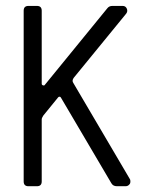

<svg xmlns="http://www.w3.org/2000/svg" viewBox="-20 -645 523 665"><path d="M124.5 -607.9V-355Q124.5 -351.1 128.4 -349.6Q133.8 -347.7 135.7 -351.6L351.6 -616.2Q357.9 -624.5 369.1 -624.5H404.8Q415 -624.5 419.2 -615.2Q423.3 -606 417 -597.7L235.4 -375.5Q228 -365.2 234.4 -356.9L429.7 -24.9Q431.6 -22.9 431.6 -16.6Q431.6 -10.3 429.7 -8.3Q424.3 0 415 0H384.8Q371.1 0 365.2 -11.2L190.9 -307.1Q189 -310.1 186.5 -310.1Q183.6 -310.1 181.6 -308.1L129.9 -244.6Q124.5 -236.3 124.5 -231.4V-16.6Q124.5 0 107.9 0H78.6Q62 0 62 -16.6V-607.9Q62 -624.5 78.6 -624.5H107.9Q124.5 -624.5 124.5 -607.9Z"/></svg>

Font: GOSTRUS
Style: type_B
Weight: 400
Designer: Юрий и Татьяна Кривогуз
Version: Version 02.00